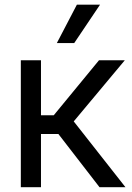

<svg xmlns="http://www.w3.org/2000/svg" viewBox="-20 -782 550 802"><path d="M67 -530.4H151.2V-300.4H204.4L393.6 -530.4H501.4L288 -274.9L504.1 0H395.7L223.8 -222.4H151.2V0H67ZM301.1 -762.4H397.8L290.1 -602.2H217.5Z"/></svg>

Font: Pretendard Variable
Style: Regular
Weight: 400
Designer: Base glyphs from Inter by Rasmus Andersson; Hangul glyphs from Noto Sans CJK(Source Han Sans) by Jang Soo-young and Kang
Foundry: Kil Hyung-jin
Version: Version 1.100;FEAKit 1.0